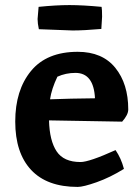

<svg xmlns="http://www.w3.org/2000/svg" viewBox="-20 -724 552 756"><path d="M297 -86Q331 -86 435 -133Q457 -101 468 -59Q413 -25 360.5 -6.5Q308 12 286 12Q165 12 102.5 -55Q40 -122 40 -245.5Q40 -369 102 -444.5Q164 -520 286 -520Q383 -520 434 -457Q485 -394 485 -293Q485 -272 461 -245L173 -250Q175 -170 203 -128Q231 -86 297 -86ZM277 -437Q239 -437 206 -422Q183 -374 177 -333Q255 -336 354 -337Q349 -437 277 -437ZM132 -697Q201 -704 253.5 -704Q306 -704 380 -697Q382 -688 382 -658L379 -610Q310 -604 266 -604L133 -609Q128 -632 128 -649Z"/></svg>

Font: Inika
Style: Bold
Weight: 700
Version: Version 1.001